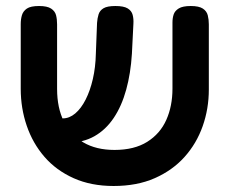

<svg xmlns="http://www.w3.org/2000/svg" viewBox="-20 -603 764 639"><path d="M358 16Q283 16 225 -10Q167 -36 128 -81Q89 -126 69 -184.5Q49 -243 49 -307V-523Q49 -539 53 -552.5Q57 -566 69.5 -574.5Q82 -583 110 -583Q137 -583 150 -574.5Q163 -566 166.5 -552.5Q170 -539 170 -522V-307Q170 -244 192.5 -199Q215 -154 257.5 -129Q300 -104 361 -104Q427 -104 470 -131Q513 -158 533.5 -204Q554 -250 554 -308V-528Q554 -543 558 -555Q562 -567 575 -575Q588 -583 615 -583Q642 -583 655 -574.5Q668 -566 671.5 -552Q675 -538 675 -522V-305Q675 -241 654.5 -183Q634 -125 594 -80.5Q554 -36 495 -10Q436 16 358 16ZM166 -128 156 -209H189Q211 -209 230.5 -225.5Q250 -242 265 -271.5Q280 -301 289 -340Q298 -379 299 -424L303 -527Q304 -542 308 -555Q312 -568 324.5 -575.5Q337 -583 364 -583Q392 -583 405 -575Q418 -567 421.5 -553.5Q425 -540 424 -524L419 -424Q415 -359 400 -304.5Q385 -250 358.5 -210.5Q332 -171 294 -149.5Q256 -128 205 -128Z"/></svg>

Font: Fredoka Light Medium
Style: Regular
Weight: 500
Version: Version 2.001